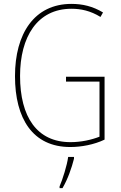

<svg xmlns="http://www.w3.org/2000/svg" viewBox="-20 -745 620 986"><path d="M319 -351V-326H491V-43C450 -27 397 -15 342 -15C170 -15 83 -144 83 -355C83 -555 171 -700 347 -700C395 -700 444 -690 496 -658L509 -681C456 -713 403 -725 347 -725C156 -725 57 -572 57 -354C57 -136 148 10 341 10C397 10 463 -2 517 -28V-351ZM360 70V61H330C325 102 301 178 286 212V221H301C328 175 348 118 360 70Z"/></svg>

Font: Noto Sans Arabic UI Cn Th
Style: Regular
Weight: 100
Width: 3
Designer: Monotype Design Team, Nadine Chahine and Nizar Qandah
Foundry: Monotype Imaging Inc.
Version: Version 2.010